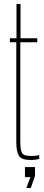

<svg xmlns="http://www.w3.org/2000/svg" viewBox="-20 -790 220 954"><path d="M132 5Q87 5 74 -16Q61 -37 61 -85V-580H29V-600H62V-770H82V-600H165V-580H81V-85Q81 -44 89.5 -29.5Q98 -15 134 -15Q150 -15 157.2 -16Q164.5 -17 175 -19V0Q165.5 2 154.5 3.5Q143.5 5 132 5ZM111 144 131 90H104V40H154V84L133 144Z"/></svg>

Font: Big Shoulders Display Thin Thin
Style: Regular
Weight: 250
Version: Version 2.002